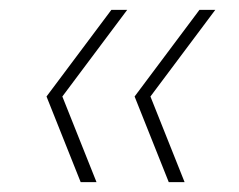

<svg xmlns="http://www.w3.org/2000/svg" viewBox="-20 -481 482 388"><path d="M321 -113 252 -286 383 -461H415L284 -286L353 -113ZM143 -113 74 -286 205 -461H237L106 -286L175 -113Z"/></svg>

Font: Gantari Thin
Style: Italic
Weight: 100
Italic angle: -10°
Designer: Anugrah Pasau
Foundry: Lafontype
Version: Version 1.000; ttfautohint (v1.8.4.7-5d5b)